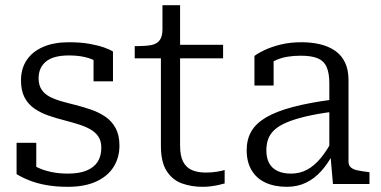

<svg xmlns="http://www.w3.org/2000/svg" viewBox="-20 -710 1469 741"><path d="M371 -140Q371 -166 359.5 -183Q348 -200 328.5 -211Q309 -222 283.5 -230Q258 -238 231 -245Q199 -253 168.5 -263.5Q138 -274 113.5 -290.5Q89 -307 75 -333.5Q61 -360 61 -400Q61 -445 83 -478Q105 -511 146.5 -529Q188 -547 246 -547Q291 -547 324.5 -541Q358 -535 381 -527Q404 -519 416 -511V-396H341V-495Q349 -494 355 -491Q361 -488 365 -483.5Q369 -479 371 -471.5Q373 -464 373 -455Q361 -469 342 -478Q323 -487 299 -491.5Q275 -496 246 -496Q186 -496 157.5 -472.5Q129 -449 129 -408Q129 -382 140 -365Q151 -348 170.5 -337.5Q190 -327 216 -319.5Q242 -312 271 -305Q302 -297 332.5 -286.5Q363 -276 387.5 -259Q412 -242 426.5 -215Q441 -188 441 -148Q441 -102 418.5 -66Q396 -30 351.5 -9.5Q307 11 242 11Q197 11 160 4.5Q123 -2 94 -13.5Q65 -25 44 -38V-159H120V-29Q108 -35 101 -42.5Q94 -50 91 -57Q88 -64 87.5 -72Q87 -80 88 -87Q105 -73 127.5 -62.5Q150 -52 179 -46Q208 -40 242 -40Q285 -40 313.5 -51.5Q342 -63 356.5 -85Q371 -107 371 -140Z M500 -485V-532H511Q542 -532 563.5 -536Q585 -540 596 -554.5Q607 -569 607 -596L658 -537H841V-485ZM675 -148Q675 -108 687 -85.5Q699 -63 721 -53.5Q743 -44 774 -44Q798 -44 818.5 -47.5Q839 -51 847 -54V-2Q837 1 823 4Q809 7 793.5 9Q778 11 762 11Q719 11 682.5 -2Q646 -15 623.5 -49.5Q601 -84 601 -147V-522L607 -530V-690H675Z M1266 -326V-279Q1204 -271 1160 -260.5Q1116 -250 1086.5 -237.5Q1057 -225 1040 -209.5Q1023 -194 1015.5 -174.5Q1008 -155 1008 -130Q1008 -100 1019 -80Q1030 -60 1051.5 -50Q1073 -40 1103 -40Q1137 -40 1165 -55Q1193 -70 1217.5 -99.5Q1242 -129 1264 -171L1266 -118Q1246 -79 1220 -50Q1194 -21 1161 -5Q1128 11 1087 11Q1040 11 1005 -5Q970 -21 951 -53Q932 -85 932 -130Q932 -172 950 -203Q968 -234 1007 -257Q1046 -280 1110 -297Q1174 -314 1266 -326ZM1265 0 1255 -115 1251 -120V-388Q1251 -428 1240.5 -451.5Q1230 -475 1206 -485Q1182 -495 1141 -495Q1086 -495 1050 -480Q1014 -465 995 -446Q993 -453 995.5 -460.5Q998 -468 1004 -474.5Q1010 -481 1018 -485.5Q1026 -490 1036 -491V-380H962V-494Q976 -505 1001.5 -517Q1027 -529 1063 -538Q1099 -547 1144 -547Q1183 -547 1216 -539Q1249 -531 1273.5 -514Q1298 -497 1311.5 -469Q1325 -441 1325 -401V-86Q1325 -72 1334 -64Q1343 -56 1360 -52.5Q1377 -49 1401 -46L1406 -45V0Z"/></svg>

Font: Roboto Serif SemiCondensed Light
Style: Regular
Weight: 300
Width: 4
Designer: Greg Gazdowicz
Foundry: Commercial Type
Version: Version 1.007